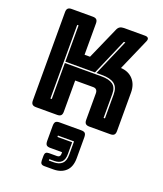

<svg xmlns="http://www.w3.org/2000/svg" viewBox="-188 -841 1122 1323"><g transform="rotate(20 373.0 -179.0)"><path d="M188 -90V-354H457Q512 -354 540 -334Q568 -314 568 -266V-90H578V-266Q578 -318 548 -341Q518 -364 457 -364H416L531 -630H520L405 -364H188V-630H178V-90ZM260 0H105Q86 0 77.5 -8.5Q69 -17 69 -36V-684Q69 -703 77.5 -711.5Q86 -720 105 -720H260Q279 -720 287.5 -711.5Q296 -703 296 -684V-454H336L439 -687Q446 -705 458 -712.5Q470 -720 489 -720H643Q660 -720 666 -711.5Q672 -703 665 -687L563 -454Q619 -451 652.5 -414.5Q686 -378 686 -318V-36Q686 -17 677.5 -8.5Q669 0 650 0H496Q477 0 468.5 -8.5Q460 -17 460 -36V-231Q460 -247 452 -256Q444 -265 428 -265H296V-36Q296 -17 287.5 -8.5Q279 0 260 0ZM364 362H298Q282 362 275 354.5Q268 347 268 331V297Q268 281 275 274Q282 267 298 267H357Q368 267 374 260.5Q380 254 380 243V230H294Q273 230 265 221.5Q257 213 257 191V82Q257 60 265 51.5Q273 43 294 43H452Q473 43 481 51.5Q489 60 489 82V234Q489 298 455 330Q421 362 364 362ZM432 132H314V142H422V229Q422 269 403.5 287Q385 305 349 305H314V315H349Q389 315 410.5 295Q432 275 432 229Z"/></g></svg>

Font: Bungee Inline
Style: Regular
Weight: 400
Designer: David Jonathan Ross
Foundry: David Jonathan Ross
Version: Version 1.001;PS 1.0;hotconv 1.0.72;makeotf.lib2.5.5900